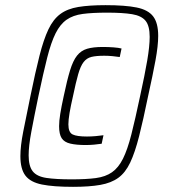

<svg xmlns="http://www.w3.org/2000/svg" viewBox="-20 -716 654 744"><path d="M263 8Q187 8 142.5 -1Q98 -10 78.5 -35.5Q59 -61 59 -111Q59 -150 70 -206Q81 -262 98 -344Q117 -437 133 -500Q149 -563 167.5 -602Q186 -641 213.5 -661.5Q241 -682 283.5 -689Q326 -696 389 -696Q465 -696 509.5 -687Q554 -678 573.5 -652.5Q593 -627 593 -577Q593 -539 582.5 -482Q572 -425 554 -344Q535 -251 519 -188Q503 -125 484.5 -86Q466 -47 438.5 -27Q411 -7 368.5 0.5Q326 8 263 8ZM257 -21Q314 -21 351.5 -26Q389 -31 414 -48.5Q439 -66 456.5 -101Q474 -136 489 -195Q504 -254 523 -344Q541 -426 550.5 -481.5Q560 -537 560 -573Q560 -616 544 -635.5Q528 -655 492 -661Q456 -667 395 -667Q338 -667 300.5 -662Q263 -657 238 -639.5Q213 -622 195.5 -587Q178 -552 163 -493Q148 -434 129 -344Q112 -262 101.5 -206Q91 -150 91 -114Q91 -72 107 -52Q123 -32 160 -26.5Q197 -21 257 -21ZM312 -154Q276 -154 252.5 -159.5Q229 -165 219 -180.5Q209 -196 209 -227Q209 -247 213.5 -275Q218 -303 227 -344Q240 -406 251.5 -443.5Q263 -481 278.5 -500.5Q294 -520 317.5 -527Q341 -534 378 -534Q399 -534 419.5 -532.5Q440 -531 451 -528L444 -495Q432 -497 415.5 -498.5Q399 -500 384 -500Q353 -500 334.5 -495.5Q316 -491 304 -475.5Q292 -460 283 -428.5Q274 -397 263 -344Q254 -305 249.5 -278Q245 -251 245 -234Q245 -203 261.5 -195Q278 -187 317 -187Q333 -187 350.5 -188.5Q368 -190 381 -192L374 -159Q361 -157 344.5 -155.5Q328 -154 312 -154Z"/></svg>

Font: Saira SemiCondensed ExtraLight
Style: Italic
Weight: 250
Width: 4
Italic angle: -12°
Designer: Hector Gatti with collaboration of the Omnibus-Type team
Foundry: Omnibus-Type
Version: Version 1.101